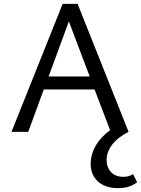

<svg xmlns="http://www.w3.org/2000/svg" viewBox="-20 -678 725 987"><path d="M685 259Q663 275 640 282Q617 289 587 289Q521 289 483.5 255Q446 221 446 163Q446 118 470.5 73.5Q495 29 546 -9L466 -218H205L125 0H39L302 -658H379L641 0H640Q583 30 555.5 67Q528 104 528 145Q528 182 550.5 206.5Q573 231 615 231Q643 231 664 217ZM441 -285 334 -568 230 -285Z"/></svg>

Font: Ysabeau SC Medium
Style: Regular
Weight: 500
Designer: Christian Thalmann (Catharsis Fonts)
Version: Version 0.003